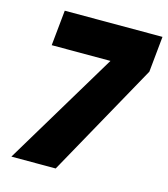

<svg xmlns="http://www.w3.org/2000/svg" viewBox="-103 -754 731 835"><g transform="rotate(15 263.0 -336.5)"><path d="M25.5 0 334 -513.5H69.5L85.5 -673H525.5L509.5 -512L225 0Z"/></g></svg>

Font: Karla ExtraBold
Style: Italic
Weight: 800
Italic angle: -8°
Designer: Jonathan Pinhorn
Version: Version 2.004;gftools[0.9.33]